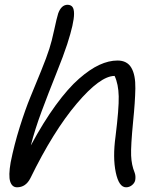

<svg xmlns="http://www.w3.org/2000/svg" viewBox="-20 -797 653 809"><path d="M51.8 -7.8Q30.8 -7.8 22.9 -32.2Q15.1 -56.6 24.9 -112.8Q39.6 -186.5 63.2 -261.7Q86.9 -336.9 107.9 -387.7Q128.9 -438.5 152.8 -497.3Q176.8 -556.2 188 -591.8Q197.8 -621.6 208.5 -671.6Q219.2 -721.7 225.1 -740.2Q238.3 -776.9 265.1 -776.9Q278.8 -776.4 285.4 -767.6Q292 -758.8 292 -739Q292 -719.2 284.9 -687.7Q277.8 -656.2 263.2 -610.8Q248 -564 216.3 -485.1Q184.6 -406.2 155.5 -328.1Q126.5 -250 109.9 -184.1Q162.6 -282.2 214.8 -353.8Q267.1 -425.3 313 -465.3Q358.9 -505.4 398.7 -523.7Q438.5 -542 475.1 -542Q515.6 -542 533.4 -511.5Q551.3 -481 550.3 -424.1Q549.3 -367.2 541 -286.1Q530.8 -181.2 532.5 -141.4Q534.2 -101.6 546.9 -70.8Q552.7 -56.2 549.8 -38.1Q547.4 -25.9 536.1 -16.8Q524.9 -7.8 511.2 -7.8Q481 -7.8 467.8 -70.6Q454.6 -133.3 466.8 -222.2Q481.4 -339.4 480.2 -391.1Q479 -442.9 462.9 -477.1Q402.3 -477.1 303.5 -360.6Q204.6 -244.1 107.9 -45.9Q88.4 -7.8 51.8 -7.8Z"/></svg>

Font: Shantell Sans Irregular Bouncy
Style: Italic
Weight: 300
Italic angle: -11.31°
Designer: Stephen Nixon, Anya Danilova, Shantell Martin
Foundry: Arrow Type
Version: Version 1.006;[9816181b4]